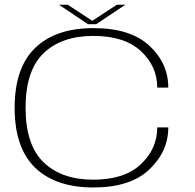

<svg xmlns="http://www.w3.org/2000/svg" viewBox="-20 -802 837 826"><path d="M382 4.5Q541 4.5 622.5 -73Q704 -150.5 704 -254H656.5Q656.5 -162 586 -95.5Q515.5 -29 381.5 -29Q245 -29 167.5 -103.8Q90 -178.5 90 -338.5Q90 -498.5 167.5 -573Q245 -647.5 381.5 -647.5Q515.5 -647.5 586 -582.2Q656.5 -517 656.5 -425H704Q704 -529.5 622.8 -605.2Q541.5 -681 382 -681Q219.5 -681 131.2 -595.8Q43 -510.5 43 -338.5Q43 -165.5 131.2 -80.5Q219.5 4.5 382 4.5ZM358.5 -698H394L519 -781.5H482.5L377 -712.5L271.5 -781.5H234Z"/></svg>

Font: Anybody Expanded ExtraLight
Style: Regular
Weight: 250
Width: 7
Version: Version 1.113;gftools[0.9.25]